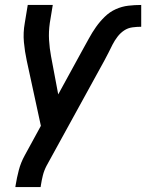

<svg xmlns="http://www.w3.org/2000/svg" viewBox="-20 -550 590 775"><path d="M42 205 43 198Q48 167 56 136.5Q64 106 80 77L145 -42L88 -305Q80 -342 76.5 -380Q73 -418 80 -457L92 -530H193L181 -457Q176 -422 178 -388.5Q180 -355 186 -323L215 -169L313 -348Q326 -371 339 -395Q352 -419 367.5 -441Q383 -463 403 -482.5Q423 -502 447.5 -513Q472 -524 498 -527Q524 -530 550 -530V-442Q532 -442 514 -439.5Q496 -437 481 -427Q466 -417 454.5 -402Q443 -387 434.5 -370.5Q426 -354 418 -337.5Q410 -321 401 -305L168 119Q158 138 153 158Q148 178 145 198L144 205Z"/></svg>

Font: Iosevka Curly Semibold Oblique
Style: Regular
Weight: 600
Italic angle: -9°
Monospace: yes
Designer: Belleve Invis
Foundry: Belleve Invis
Version: Version 11.1.0; ttfautohint (v1.8.3)